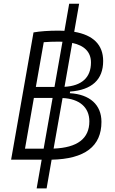

<svg xmlns="http://www.w3.org/2000/svg" viewBox="-20 -870 626 1046"><path d="M179.7 156.2H233.9L261.2 0C442.4 -3.9 532.7 -72.8 532.7 -206.1C532.7 -299.3 469.2 -356 360.4 -362.3L361.8 -371.1C480.5 -379.9 542 -436 542 -537.6C542 -625.5 488.3 -679.2 384.3 -696.8L411.1 -849.6H356.9L331.1 -702.1C321.3 -702.6 311 -703.1 300.3 -703.1C245.6 -703.1 197.8 -699.7 162.6 -693.4L40.5 0H105.5H207ZM320.8 -335.9C412.6 -332 466.8 -285.2 466.8 -209C466.8 -115.2 401.9 -65.4 272 -60.5ZM217.8 -60.1H116.2L164.6 -336.4H266.6ZM175.3 -396.5 218.3 -640.1C242.2 -642.1 269.5 -643.1 298.8 -643.1C306.2 -643.1 313.5 -643.1 320.3 -642.6L276.9 -396.5ZM331.5 -397 373.5 -636.2C440.4 -622.1 475.6 -585.9 475.6 -529.8C475.6 -447.8 425.8 -402.3 331.5 -397Z"/></svg>

Font: Cascadia Mono PL Light
Style: Italic
Weight: 300
Italic angle: -10°
Monospace: yes
Designer: Aaron Bell
Foundry: Saja Typeworks
Version: Version 2404.023